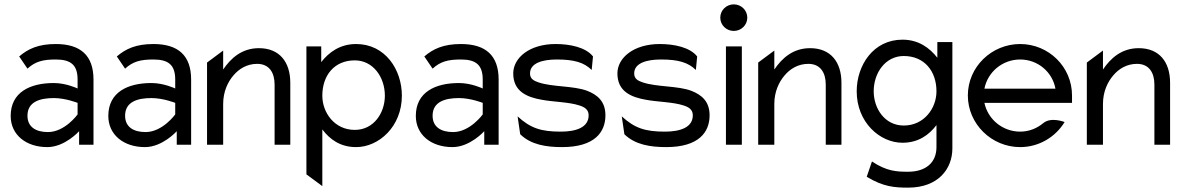

<svg xmlns="http://www.w3.org/2000/svg" viewBox="-20 -664 5428 881"><path d="M29 -132C29 -45 100 11 197 11C278 11 343 -62 343 -62V0H409V-299C409 -410 349 -462 236 -462C156 -462 109 -440 68 -405L106 -349C142 -382 177 -391 236 -391C305 -391 336 -366 336 -299V-258C336 -258 284 -283 227 -283C118 -283 29 -241 29 -132ZM106 -133C106 -197 163 -214 227 -214C281 -214 336 -192 336 -192V-139C336 -139 278 -58 200 -58C145 -58 106 -81 106 -133Z M477 -132C477 -45 548 11 645 11C726 11 791 -62 791 -62V0H857V-299C857 -410 797 -462 684 -462C604 -462 557 -440 516 -405L554 -349C590 -382 625 -391 684 -391C753 -391 784 -366 784 -299V-258C784 -258 732 -283 675 -283C566 -283 477 -241 477 -132ZM554 -133C554 -197 611 -214 675 -214C729 -214 784 -192 784 -192V-139C784 -139 726 -58 648 -58C593 -58 554 -81 554 -133Z M930 0H1004V-187C1004 -243 1025 -288 1052 -319C1076 -347 1112 -371 1160 -371C1215 -371 1240 -331 1240 -276V0H1312V-284C1312 -379 1263 -443 1168 -443C1090 -443 1039 -397 1004 -345V-432L930 -377Z M1386 136 1459 190V-70C1493 -25 1541 11 1614 11C1718 11 1824 -83 1824 -225C1824 -344 1748 -462 1614 -462C1540 -462 1489 -424 1454 -379V-451H1386ZM1459 -225C1459 -318 1514 -387 1608 -387C1692 -387 1746 -310 1746 -225C1746 -147 1696 -68 1608 -68C1515 -68 1459 -147 1459 -225Z M1888 -132C1888 -45 1959 11 2056 11C2137 11 2202 -62 2202 -62V0H2268V-299C2268 -410 2208 -462 2095 -462C2015 -462 1968 -440 1927 -405L1965 -349C2001 -382 2036 -391 2095 -391C2164 -391 2195 -366 2195 -299V-258C2195 -258 2143 -283 2086 -283C1977 -283 1888 -241 1888 -132ZM1965 -133C1965 -197 2022 -214 2086 -214C2140 -214 2195 -192 2195 -192V-139C2195 -139 2137 -58 2059 -58C2004 -58 1965 -81 1965 -133Z M2335 -327C2335 -245 2397 -218 2467 -206C2521 -196 2591 -196 2639 -180C2661 -173 2681 -162 2681 -135C2681 -80 2625 -60 2553 -60C2464 -60 2415 -75 2355 -130L2367 -48C2416 0 2486 11 2559 11C2708 11 2758 -57 2758 -135C2758 -199 2721 -229 2675 -247C2613 -271 2516 -264 2451 -286C2430 -293 2412 -302 2412 -327C2412 -375 2470 -391 2535 -391C2616 -391 2660 -377 2695 -343L2701 -405C2668 -447 2596 -462 2529 -462C2410 -462 2335 -399 2335 -327Z M2813 -327C2813 -245 2875 -218 2945 -206C2999 -196 3069 -196 3117 -180C3139 -173 3159 -162 3159 -135C3159 -80 3103 -60 3031 -60C2942 -60 2893 -75 2833 -130L2845 -48C2894 0 2964 11 3037 11C3186 11 3236 -57 3236 -135C3236 -199 3199 -229 3153 -247C3091 -271 2994 -264 2929 -286C2908 -293 2890 -302 2890 -327C2890 -375 2948 -391 3013 -391C3094 -391 3138 -377 3173 -343L3179 -405C3146 -447 3074 -462 3007 -462C2888 -462 2813 -399 2813 -327Z M3285 -583C3285 -549 3313 -522 3347 -522C3381 -522 3409 -549 3409 -583C3409 -617 3381 -644 3347 -644C3313 -644 3285 -617 3285 -583ZM3311 0H3384V-451H3311Z M3459 0H3533V-187C3533 -243 3554 -288 3581 -319C3605 -347 3641 -371 3689 -371C3744 -371 3769 -331 3769 -276V0H3841V-284C3841 -379 3792 -443 3697 -443C3619 -443 3568 -397 3533 -345V-432L3459 -377Z M3911 -245C3911 -103 4017 -9 4121 -9C4194 -9 4243 -45 4277 -90V11C4277 83 4227 124 4147 124C4094 124 4049 122 3981 77L3957 147C4032 193 4085 197 4147 197C4285 197 4350 111 4350 17V-471H4281V-399C4246 -444 4195 -482 4121 -482C3987 -482 3911 -364 3911 -245ZM3989 -245C3989 -330 4043 -407 4127 -407C4221 -407 4277 -338 4277 -245C4277 -167 4220 -88 4127 -88C4039 -88 3989 -167 3989 -245Z M4421 -226C4421 -95 4530 11 4661 11C4747 11 4823 -35 4865 -104C4865 -104 4803 -129 4767 -99C4738 -75 4702 -60 4661 -60C4581 -60 4513 -116 4497 -192H4899V-226C4899 -357 4792 -462 4661 -462C4530 -462 4421 -357 4421 -226ZM4497 -257C4512 -334 4580 -391 4661 -391C4742 -391 4809 -334 4823 -257Z M4967 0H5041V-187C5041 -243 5062 -288 5089 -319C5113 -347 5149 -371 5197 -371C5252 -371 5277 -331 5277 -276V0H5349V-284C5349 -379 5300 -443 5205 -443C5127 -443 5076 -397 5041 -345V-432L4967 -377Z"/></svg>

Font: Charger Pro
Style: Regular
Weight: 400
Designer: Jasper
Foundry: Cannot Into Space Fonts
Version: Version 1.09